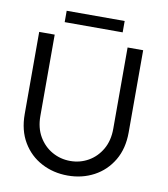

<svg xmlns="http://www.w3.org/2000/svg" viewBox="-88 -860 825 945"><g transform="rotate(10 325.0 -387.0)"><path d="M495.2 -660H573V-249.6Q573 -168.1 538.1 -109.4Q503.2 -50.7 444.5 -19.4Q385.7 12 313.7 12Q241.7 12 182.5 -19.4Q123.2 -50.7 88.3 -109.4Q53.4 -168.1 53.4 -249.6V-660H130.9V-253.7Q130.9 -194.4 156.1 -151.1Q181.4 -107.9 223 -84.4Q264.6 -60.9 313.7 -60.9Q362.6 -60.9 403.9 -84.4Q445.1 -107.9 470.1 -151.1Q495.2 -194.4 495.2 -253.7ZM168.6 -729.1V-785.9H458.4V-729.1Z"/></g></svg>

Font: League Spartan Extralight
Style: Regular
Weight: 200
Foundry: The League of Moveable Type
Version: Version 2.300; ttfautohint (v1.8.3)